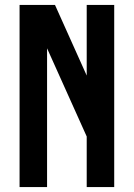

<svg xmlns="http://www.w3.org/2000/svg" viewBox="-20 -755 540 775"><path d="M59 0V-735H202L330 -450V-735H441V0H330V-204L170 -560V0Z"/></svg>

Font: Iosevka SS08 Regular
Style: Bold
Weight: 700
Monospace: yes
Designer: Belleve Invis
Foundry: Belleve Invis
Version: Version 16.3.4; ttfautohint (v1.8.4)